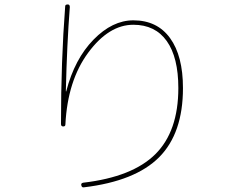

<svg xmlns="http://www.w3.org/2000/svg" viewBox="-20 -800 1040 850"><path d="M250 -251Q250 -530.3 268.6 -772.5Q268.6 -780.3 280.3 -780.3Q289.1 -780.3 289.1 -768.6Q276.4 -605.5 271.5 -397.5Q271.5 -395.5 272.5 -395Q273.4 -394.5 273.4 -396.5Q310.5 -539.1 394 -624.5Q477.5 -710 570.3 -710Q675.8 -710 732.9 -631.3Q790 -552.7 790 -410.2Q790 -210 684.6 -104Q579.1 2 351.6 29.3Q341.8 31.2 339.8 19.5Q337.9 10.7 348.6 8.8Q566.4 -16.6 668 -117.7Q769.5 -218.8 769.5 -410.2Q769.5 -545.9 718.3 -618.2Q667 -690.4 570.3 -690.4Q461.9 -690.4 370.6 -566.9Q279.3 -443.4 269.5 -249Q269.5 -240.2 259.8 -240.2Q250 -240.2 250 -251Z"/></svg>

Font: Rounded-X Mgen+ 2m thin
Style: Regular
Weight: 100
Designer: [Source Han Sans]
Ryoko NISHIZUKA  (kana & ideographs); Paul D. Hunt (Latin, Greek & Cyrillic); Wenlong ZHANG  (bopomofo
Version: Version 1.059.20150602